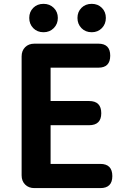

<svg xmlns="http://www.w3.org/2000/svg" viewBox="-20 -964 654 984"><path d="M494.1 0H156.2Q127 0 108.9 -18.1Q90.8 -36.1 90.8 -65.4V-674.8Q90.8 -704.1 108.9 -722.2Q127 -740.2 156.2 -740.2H484.4Q544.9 -740.2 544.9 -678.7Q544.9 -617.2 484.4 -617.2H239.3V-446.3H436.5Q499 -446.3 499 -383.8Q499 -322.3 436.5 -322.3H239.3V-124H494.1Q555.7 -124 555.7 -61.5Q555.7 0 494.1 0ZM203.1 -798.8Q170.9 -798.8 150.4 -819.8Q129.9 -840.8 129.9 -872.1Q129.9 -903.3 150.4 -923.8Q170.9 -944.3 203.1 -944.3Q234.4 -944.3 255.4 -923.8Q276.4 -903.3 276.4 -872.1Q276.4 -840.8 255.4 -819.8Q234.4 -798.8 203.1 -798.8ZM450.2 -798.8Q418 -798.8 397.5 -819.8Q377 -840.8 377 -872.1Q377 -903.3 397.5 -923.8Q418 -944.3 450.2 -944.3Q481.4 -944.3 502 -923.8Q522.5 -903.3 522.5 -872.1Q522.5 -840.8 502 -819.8Q481.4 -798.8 450.2 -798.8Z"/></svg>

Font: GenSenMaruGothic TW TTF Bold
Style: Regular
Weight: 700
Version: Version 1.301